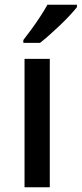

<svg xmlns="http://www.w3.org/2000/svg" viewBox="-20 -786 343 806"><path d="M189 0H83V-539H189ZM303 -756Q292 -742 273.5 -722Q255 -702 232.5 -680.5Q210 -659 188 -639.5Q166 -620 148 -606H78V-618Q93 -637 112 -663Q131 -689 149 -716.5Q167 -744 179 -766H303Z"/></svg>

Font: Noto Sans Thai Medium
Style: Regular
Weight: 500
Designer: Monotype Design Team
Foundry: Monotype Imaging Inc.
Version: Version 2.001